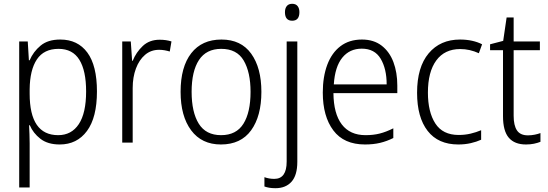

<svg xmlns="http://www.w3.org/2000/svg" viewBox="-20 -750 2884 1010"><path d="M297 -542Q389 -542 439.5 -473.5Q490 -405 490 -269Q490 -132 437.5 -61Q385 10 294 10Q231 10 192.5 -20Q154 -50 137 -91H133Q134 -69 135 -44Q136 -19 136 4V236H81V-532H126L132 -433H136Q155 -478 193.5 -510Q232 -542 297 -542ZM288 -493Q211 -493 174 -437.5Q137 -382 136 -280V-257Q136 -39 286 -39Q356 -39 394.5 -97Q433 -155 433 -269Q433 -378 397.5 -435.5Q362 -493 288 -493Z M820 -541Q854 -541 882 -532L873 -479Q860 -483 846 -485.5Q832 -488 817 -488Q774 -488 743 -461.5Q712 -435 695 -389.5Q678 -344 678 -287V0H623V-532H668L675 -430H678Q696 -475 731 -508Q766 -541 820 -541Z M1355 -267Q1355 -139 1301 -64.5Q1247 10 1142 10Q1041 10 985.5 -64.5Q930 -139 930 -267Q930 -398 986 -470Q1042 -542 1145 -542Q1248 -542 1301.5 -467.5Q1355 -393 1355 -267ZM988 -267Q988 -160 1025.5 -99.5Q1063 -39 1143 -39Q1223 -39 1260.5 -99Q1298 -159 1298 -267Q1298 -370 1262 -431.5Q1226 -493 1144 -493Q1065 -493 1026.5 -434Q988 -375 988 -267Z M1479 -686Q1479 -706 1488.5 -718Q1498 -730 1517 -730Q1536 -730 1545.5 -718Q1555 -706 1555 -686Q1555 -641 1517 -641Q1479 -641 1479 -686ZM1429 240Q1410 240 1396 237.5Q1382 235 1371 231V182Q1395 191 1423 191Q1488 191 1488 100V-532H1544V101Q1544 172 1513.5 206Q1483 240 1429 240Z M1884 -542Q1946 -542 1987.5 -510Q2029 -478 2049.5 -423.5Q2070 -369 2070 -300V-260H1734Q1735 -152 1778 -95.5Q1821 -39 1903 -39Q1944 -39 1977.5 -47.5Q2011 -56 2049 -75V-24Q2015 -7 1979.5 1.5Q1944 10 1900 10Q1789 10 1733.5 -64Q1678 -138 1678 -263Q1678 -346 1701.5 -409Q1725 -472 1771 -507Q1817 -542 1884 -542ZM1883 -494Q1819 -494 1780.5 -446.5Q1742 -399 1736 -306H2014Q2014 -388 1982.5 -441Q1951 -494 1883 -494Z M2391 10Q2285 10 2229.5 -61.5Q2174 -133 2174 -262Q2174 -397 2235 -469.5Q2296 -542 2400 -542Q2434 -542 2463.5 -535.5Q2493 -529 2516 -517L2499 -470Q2451 -492 2401 -492Q2319 -492 2275 -432Q2231 -372 2231 -263Q2231 -161 2270 -100.5Q2309 -40 2393 -40Q2426 -40 2455.5 -47Q2485 -54 2511 -65V-15Q2487 -4 2456.5 3Q2426 10 2391 10Z M2757 -38Q2775 -38 2792.5 -41.5Q2810 -45 2823 -50V-4Q2808 2 2789 6Q2770 10 2747 10Q2687 10 2656.5 -25.5Q2626 -61 2626 -139V-486H2558V-517L2627 -535L2645 -658H2682V-532H2820V-486H2682V-141Q2682 -90 2699.5 -64Q2717 -38 2757 -38Z"/></svg>

Font: Noto Sans Sinhala SemiCondensed Light
Style: Regular
Weight: 300
Width: 4
Designer: Jelle Bosma - Monotype Design Team
Foundry: Monotype Imaging Inc.
Version: Version 2.006; ttfautohint (v1.8.4.7-5d5b)